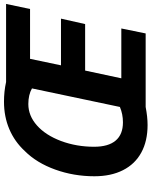

<svg xmlns="http://www.w3.org/2000/svg" viewBox="84 -849 774 982"><g transform="rotate(-90 471.0 -358.0)"><path d="M60.5 -262.2Q60.5 -367.7 94.7 -462.6Q128.9 -557.6 189.5 -618.2Q237.8 -670.4 301.8 -697.5Q365.7 -724.6 441.9 -724.6Q494.6 -724.6 542.5 -713.9H941.9L916 -591.3H661.1L627.9 -433.1H866.7L838.9 -309.6H601.1L561.5 -124.5H816.4L791 0H415Q363.8 9.8 322.8 9.8Q240.2 9.8 181.4 -22.5Q122.6 -54.7 91.6 -116Q60.5 -177.2 60.5 -262.2ZM415 -131.8 509.8 -581.5Q477.1 -600.1 429.7 -600.1Q370.1 -600.1 320.3 -555.9Q270.5 -511.7 240.7 -432.6Q211.4 -353.5 211.4 -263.7Q211.4 -190.9 242.9 -153.6Q274.4 -116.2 336.4 -116.2Q378.4 -116.2 415 -131.8Z"/></g></svg>

Font: Viking Open Sans
Style: Bold Italic
Weight: 700
Italic angle: -12°
Foundry: Ascender Corporation
Version: Version 2.000